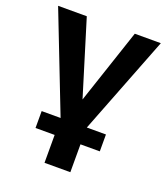

<svg xmlns="http://www.w3.org/2000/svg" viewBox="-130 -578 772 887"><g transform="rotate(20 255.5 -134.5)"><path d="M98 80V-3H191L3 -486H144L257 -118L380 -486H508L320 -3H414V80H319V217H192V80Z"/></g></svg>

Font: Cantarell
Style: Bold
Weight: 700
Designer: Dave Crossland, Nikolaus Waxweiler, Florian Fecher, Jacques Le Bailly, Eben Sorkin, Alexei Vanyashin, Alexios Zavras, Em
Version: Version 0.303